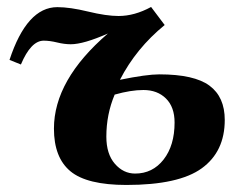

<svg xmlns="http://www.w3.org/2000/svg" viewBox="-20 -521 708 551"><path d="M367.7 -22.9Q418 -22.9 449.5 -63.2Q481 -103.5 481 -169.4Q481 -213.9 456.3 -238.3Q431.6 -262.7 391.6 -262.7Q355.5 -262.7 309.1 -249.5Q285.2 -192.9 285.2 -128.9Q285.2 -79.1 309.6 -51Q334 -22.9 367.7 -22.9ZM342.8 9.8Q229.5 9.8 182.1 -29.5Q134.8 -68.8 134.8 -151.9Q134.8 -291.5 289.6 -424.8Q219.7 -394 183.1 -394Q164.6 -394 143.6 -399.2Q122.6 -404.3 105.5 -404.3Q68.8 -404.3 40 -335.9L7.3 -349.1Q57.1 -500.5 144.5 -500.5Q180.7 -500.5 232.9 -487.8Q285.2 -475.1 320.3 -475.1Q366.2 -475.1 413.6 -501L452.6 -449.2Q370.6 -382.3 324.2 -292Q400.4 -307.6 437 -307.6Q537.6 -307.6 581.3 -275.1Q625 -242.7 625 -176.8Q625 -85.9 559.1 -38.1Q493.2 9.8 342.8 9.8Z"/></svg>

Font: Munson
Style: Bold Italic
Weight: 700
Italic angle: -12°
Designer: Paul James MIller
Foundry: High-Logic / Made with FontCreator
Version: Version 2.10;May 5, 2019;FontCreator 11.5.0.2430 64-bit